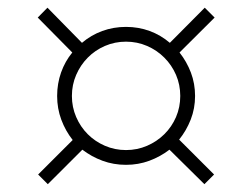

<svg xmlns="http://www.w3.org/2000/svg" viewBox="-20 -534 649 494"><path d="M103 -60.1 78.1 -85 167 -173.8Q148.4 -197.3 137.7 -226.1Q127 -254.9 127 -287.1Q127 -318.8 137.2 -347.7Q147.5 -376.5 166 -398.9L77.1 -488.8L102.1 -514.2L190.9 -423.8Q214.4 -443.8 243.2 -454.3Q272 -464.8 304.2 -464.8Q336.4 -464.8 365 -454.3Q393.6 -443.8 417 -423.8L506.8 -514.2L532.2 -488.8L441.9 -398.9Q460.4 -375.5 471.2 -347.2Q481.9 -318.8 481.9 -287.1Q481.9 -254.9 470.7 -226.3Q459.5 -197.8 440.9 -174.8L530.8 -85L505.9 -60.1L416 -148.9Q392.6 -130.9 364.3 -120.4Q335.9 -109.9 304.2 -109.9Q272 -109.9 243.7 -120.4Q215.3 -130.9 191.9 -148.9ZM443.8 -287.1Q443.8 -315.9 432.9 -341.3Q421.9 -366.7 402.8 -385.7Q383.8 -404.8 358.4 -415.8Q333 -426.8 304.2 -426.8Q275.4 -426.8 250 -415.8Q224.6 -404.8 205.8 -385.7Q187 -366.7 176 -341.3Q165 -315.9 165 -287.1Q165 -258.3 176 -232.9Q187 -207.5 205.8 -188.7Q224.6 -169.9 250 -158.9Q275.4 -147.9 304.2 -147.9Q333 -147.9 358.4 -158.9Q383.8 -169.9 402.8 -188.7Q421.9 -207.5 432.9 -232.9Q443.8 -258.3 443.8 -287.1Z"/></svg>

Font: Clear Sans Thin
Style: Regular
Weight: 250
Foundry: Intel Corporation
Version: Version 1.00